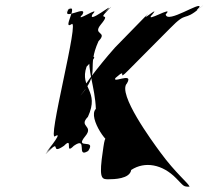

<svg xmlns="http://www.w3.org/2000/svg" viewBox="-20 -677 785 723"><path d="M584 -103C553 -145 421 -325 458 -363C487 -411 389 -354 419 -389C454 -429 378 -350 418 -386C464 -427 416 -364 464 -413C501 -451 583 -532 620 -570C688 -640 668 -592 733 -647C774 -681 694 -612 731 -650C739 -675 608 -585 604 -623C641 -661 517 -585 554 -623C586 -661 501 -585 538 -626L413 -498C402 -487 276 -338 291 -332C328 -370 260 -289 293 -330C357 -410 305 -420 351 -522C388 -560 326 -544 360 -585C403 -637 340 -593 388 -640C425 -678 349 -604 386 -642C412 -670 309 -585 328 -623C365 -661 254 -585 291 -623C310 -661 209 -594 238 -642C275 -680 198 -602 235 -640C281 -669 213 -564 248 -585C285 -623 152 -127 189 -165C224 -185 134 -81 160 -110C197 -148 126 -70 163 -108C212 -156 166 -90 221 -128C258 -166 221 -90 258 -128C313 -166 265 -80 311 -108C348 -146 276 -72 313 -110C343 -157 258 -112 301 -164C335 -205 274 -199 311 -237C357 -337 278 -344 306 -426C343 -464 341 -464 319 -464C307 -420 338 -348 341 -267C308 -234 396 -113 401 -146C408 -175 411 -164 391 -161C373 -161 374 -157 363 -77C354 0 367 -2 390 -2C408 -2 469 -3 474 -37C526 -71 592 -58 643 -6C673 24 669 26 694 26C689 12 641 -25 584 -103Z"/></svg>

Font: Hussar Przerywany
Style: Obl
Weight: 400
Foundry: Cannot Into Space Fonts
Version: Version 0.982